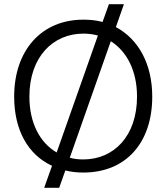

<svg xmlns="http://www.w3.org/2000/svg" viewBox="-20 -804 789 908"><path d="M374 -645C398 -645 421 -642 443 -636L248 -83C169 -129 119 -222 119 -347C119 -535 231 -645 374 -645ZM310 -58 504 -609C580 -561 628 -469 628 -347C628 -160 518 -50 374 -50C352 -50 331 -52 310 -58ZM465 -700C437 -708 406 -711 374 -711C177 -711 47 -567 47 -347C47 -188 113 -72 226 -20L189 84H260L289 2C316 9 344 12 374 12C575 12 700 -128 700 -347C700 -503 634 -619 528 -676L566 -784H495Z"/></svg>

Font: Mint Spirit
Style: Regular
Weight: 400
Designer: HARENDAL Hirwen
Foundry: Arkandis Digital Foundry.
Version: Version 1.004;FFEdit